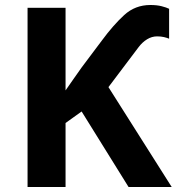

<svg xmlns="http://www.w3.org/2000/svg" viewBox="-20 -745 704 765"><path d="M579.1 -725.1Q605 -725.1 624 -720.2Q643.1 -715.3 653.8 -710V-590.8Q646 -594.2 633.5 -597.2Q621.1 -600.1 606 -600.1Q585 -600.1 565.9 -588.4Q546.9 -576.7 532.2 -557.1L412.1 -397.9L664.1 0H492.2L305.2 -300.8L241.2 -254.9V0H89.8V-713.9H241.2V-384.8Q256.8 -407.7 273.2 -430.7Q289.6 -453.6 305.2 -476.1L386.2 -584Q431.2 -645 474.9 -685.1Q518.6 -725.1 579.1 -725.1Z"/></svg>

Font: Open Sans
Style: Bold
Weight: 700
Designer: Monotype Design Team
Foundry: Monotype Imaging Inc.
Version: Version 3.000; ttfautohint (v1.8.4)